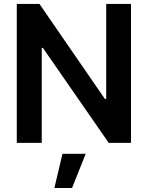

<svg xmlns="http://www.w3.org/2000/svg" viewBox="-20 -727 752 977"><path d="M646.5 0H533.2L198.2 -483.4H192.4V0H65.4V-707H180.7L513.7 -223.6H520.5V-707H646.5ZM297.9 55.7H416L346.7 229.5H256.8Z"/></svg>

Font: Pretendard SemiBold
Style: Regular
Weight: 600
Designer: Base glyphs from Inter by Rasmus Andersson; Hangeul glyphs from Noto Sans CJK(Source Han Sans) by Jang Soo-young and Kan
Foundry: Kil Hyung-jin
Version: Version 1.309